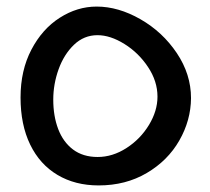

<svg xmlns="http://www.w3.org/2000/svg" viewBox="-20 -563 640 584"><path d="M42.5 -266.5Q42.5 -349 75.5 -412Q108.5 -475 161.8 -509Q215 -543 274 -543Q340 -543 407.2 -504.5Q474.5 -466 517.8 -401.5Q561 -337 561 -264.5Q560.5 -197 525.5 -135.8Q490.5 -74.5 426.5 -36.8Q362.5 1 280 1Q208.5 1 154.8 -31Q101 -63 71.8 -123.2Q42.5 -183.5 42.5 -266.5ZM459 -269Q459 -316 430.2 -359.2Q401.5 -402.5 358.5 -429.2Q315.5 -456 276.5 -456Q235.5 -456 205 -426.8Q174.5 -397.5 158.2 -352.2Q142 -307 142 -260Q142 -210 157 -170.5Q172 -131 202.2 -108.2Q232.5 -85.5 277 -85.5Q322.5 -85.5 364.8 -112.8Q407 -140 433 -182.8Q459 -225.5 459 -269Z"/></svg>

Font: JuliaMono MediumItalic
Style: Regular
Weight: 500
Italic angle: -9°
Monospace: yes
Designer: cormullion
Foundry: corm
Version: Version 0.049; ttfautohint (v1.8.4)